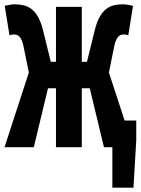

<svg xmlns="http://www.w3.org/2000/svg" viewBox="-20 -684 653 892"><path d="M502 188V0H463L397 -274H360V0H240V-274H203L137 0H1L114 -347L88 -475Q81 -503 70.5 -513.5Q60 -524 46 -524Q40 -524 34.5 -523Q29 -522 24 -520L2 -657Q11 -659 24 -661.5Q37 -664 49 -664Q71 -664 91 -659Q111 -654 127.5 -641Q144 -628 156.5 -606Q169 -584 178 -551L216 -397H240V-652H360V-397H384L422 -551Q431 -584 443.5 -606Q456 -628 472 -641Q488 -654 507.5 -659Q527 -664 550 -664Q562 -664 575.5 -661.5Q589 -659 598 -657L576 -520Q571 -522 565.5 -523Q560 -524 554 -524Q540 -524 529.5 -513.5Q519 -503 512 -475L486 -347L559 -124H613V-32L600 188Z"/></svg>

Font: Source Code Pro
Style: Bold
Weight: 700
Monospace: yes
Designer: Paul D. Hunt, Teo Tuominen
Foundry: Adobe Systems Incorporated
Version: Version 2.030;PS 1.000;hotconv 16.6.51;makeotf.lib2.5.65220